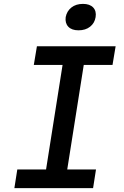

<svg xmlns="http://www.w3.org/2000/svg" viewBox="-20 -968 640 988"><path d="M54 0 69 -96H217L302 -634H154L170 -730H575L559 -634H411L326 -96H474L459 0ZM384 -812Q349 -812 331.5 -830.5Q314 -849 318 -880Q324 -911 347.5 -929.5Q371 -948 407 -948Q442 -948 459.5 -929.5Q477 -911 472 -880Q467 -849 443.5 -830.5Q420 -812 384 -812Z"/></svg>

Font: NKDuy Mono SemiBold
Style: Italic
Weight: 600
Italic angle: -9°
Monospace: yes
Designer: NKDuy
Foundry: NKDuy
Version: Version 2.251; ttfautohint (v1.8.4.7-5d5b)